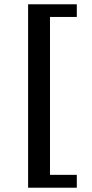

<svg xmlns="http://www.w3.org/2000/svg" viewBox="-20 -758 427 895"><path d="M111 117V-738H213V117ZM111 117V57H338V117ZM111 -679V-738H338V-679Z"/></svg>

Font: Montagu Slab 24pt
Style: Regular
Weight: 400
Designer: Florian Karsten
Foundry: Florian Karsten
Version: Version 1.000